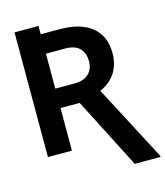

<svg xmlns="http://www.w3.org/2000/svg" viewBox="-133 -862 972 1133"><g transform="rotate(-15 353.0 -295.5)"><path d="M210 -761.7V-710.9H333Q456.5 -709.5 523.4 -653.6Q590.3 -597.7 590.3 -496.1Q590.3 -354.5 463.4 -297.4L705.6 164.6V171.4H548.3L327.1 -260.3H210V0H63.5V-761.7ZM210 -378.9H328.1Q383.3 -378.9 413.6 -407Q443.8 -435.1 443.8 -484.4Q443.8 -534.7 415.3 -563.5Q386.7 -592.3 327.6 -592.3H210Z"/></g></svg>

Font: Roboto
Style: Bold
Weight: 700
Designer: Google
Version: Version 2.134; 2016; ttfautohint (v1.6)